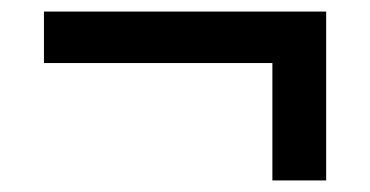

<svg xmlns="http://www.w3.org/2000/svg" viewBox="-20 -452 640 332"><path d="M451 -140V-343H56V-432H544V-140Z"/></svg>

Font: Nunito Sans 10pt
Style: Bold
Weight: 700
Designer: Vernon Adams
Foundry: Vernon Adams
Version: Version 3.101;gftools[0.9.27]